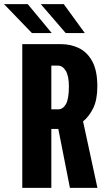

<svg xmlns="http://www.w3.org/2000/svg" viewBox="-62 -915 532 935"><path d="M46.5 0V-700H236Q282.5 -700 322.8 -680.5Q363 -661 387.5 -616Q412 -571 412 -494.5Q412 -429 391.8 -388Q371.5 -347 342.5 -324L412.5 0H278.5L222 -287H188V0ZM188 -382.5H221Q244.5 -382.5 259 -407.8Q273.5 -433 273.5 -493.5Q273.5 -545.5 258.2 -570.5Q243 -595.5 220 -595.5H188ZM258 -754 136.5 -895H248.5L351 -754ZM93.5 -754 -42.5 -895H73L190 -754Z"/></svg>

Font: Trispace Condensed SemiBold
Style: Regular
Weight: 600
Width: 3
Designer: Tyler Finck
Foundry: Etcetera Type Company
Version: Version 1.210; ttfautohint (v1.8.3)